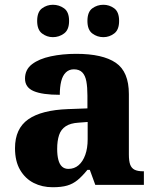

<svg xmlns="http://www.w3.org/2000/svg" viewBox="-20 -776 653 806"><path d="M201 10Q157 10 121.5 -8Q86 -26 64.5 -62.5Q43 -99 43 -154Q43 -236 98.5 -275Q154 -314 266 -318L347 -321V-375Q347 -410 342.5 -434.5Q338 -459 325.5 -472Q313 -485 290 -485Q270 -485 256.5 -472Q243 -459 237 -435Q231 -411 231 -378Q158 -378 121.5 -393.5Q85 -409 85 -446Q85 -484 114.5 -506.5Q144 -529 193 -539.5Q242 -550 300 -550Q411 -550 466 -512.5Q521 -475 521 -381V-128Q521 -100 526.5 -85Q532 -70 545 -63.5Q558 -57 580 -57H584V0H380L357 -63H347Q325 -36 305.5 -20Q286 -4 262 3Q238 10 201 10ZM267 -67Q292 -67 310 -82.5Q328 -98 338 -126Q348 -154 348 -191V-264L309 -261Q276 -259 256 -246Q236 -233 228 -209Q220 -185 220 -151Q220 -124 225 -105Q230 -86 240.5 -76.5Q251 -67 267 -67ZM414 -620Q388 -620 367.5 -635.5Q347 -651 347 -688Q347 -726 367.5 -741Q388 -756 414 -756Q439 -756 459.5 -741Q480 -726 480 -688Q480 -651 459.5 -635.5Q439 -620 414 -620ZM202 -620Q177 -620 156.5 -635.5Q136 -651 136 -688Q136 -726 156.5 -741Q177 -756 202 -756Q228 -756 249 -741Q270 -726 270 -688Q270 -651 249 -635.5Q228 -620 202 -620Z"/></svg>

Font: Noto Serif Tibetan ExtraBold
Style: Regular
Weight: 800
Version: Version 2.103